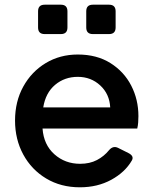

<svg xmlns="http://www.w3.org/2000/svg" viewBox="-20 -785 653 817"><path d="M320 12Q239 12 176.5 -25.5Q114 -63 79 -127.5Q44 -192 44 -272Q44 -353 79 -416.5Q114 -480 174.5 -516.5Q235 -553 311 -553Q392 -553 450 -516.5Q508 -480 538.5 -420.5Q569 -361 569 -291Q569 -278 568 -264Q567 -250 564 -238H161Q166 -169 211.5 -128.5Q257 -88 321 -88Q362 -88 392.5 -104Q423 -120 444 -146Q461 -166 482 -156L526 -134Q552 -121 541 -102Q512 -52 453.5 -20Q395 12 320 12ZM311 -458Q255 -458 214.5 -424Q174 -390 164 -328H449Q446 -385 406.5 -421.5Q367 -458 311 -458ZM170 -640Q142 -640 142 -668V-737Q142 -765 170 -765H239Q267 -765 267 -737V-668Q267 -640 239 -640ZM375 -640Q347 -640 347 -668V-737Q347 -765 375 -765H444Q472 -765 472 -737V-668Q472 -640 444 -640Z"/></svg>

Font: Pitagon Sans Text SemiBold
Style: Regular
Weight: 600
Designer: Travis Tran
Foundry: Pitagon
Version: Version 1.001; ttfautohint (v1.8.4.7-5d5b);gftools[0.9.26]